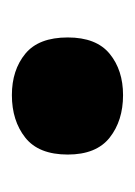

<svg xmlns="http://www.w3.org/2000/svg" viewBox="28 -243 227 323"><g transform="rotate(-90 141.5 -81.5)"><path d="M43 -81Q43 -130 71.5 -152.5Q100 -175 143 -175Q185 -175 212.5 -152.5Q240 -130 240 -81Q240 -33 212.5 -10.5Q185 12 143 12Q100 12 71.5 -10.5Q43 -33 43 -81Z"/></g></svg>

Font: Noto Sans Bengali SemiCondensed Black
Style: Regular
Weight: 900
Width: 4
Designer: Joana Ranito - Universal Thirst; Jelle Bosma - Monotype Design Team
Foundry: Universal Thirst ehf.
Version: Version 3.000; ttfautohint (v1.8.4.7-5d5b)